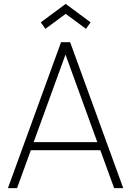

<svg xmlns="http://www.w3.org/2000/svg" viewBox="-20 -967 674 987"><path d="M317.7 -895.8 421.9 -818.8 445.8 -852.1 317.7 -946.9 189.6 -852.1 213.5 -818.8ZM566.7 0H613.5L340.6 -750H293.8L20.8 0H67.7L138.5 -194.8H495.8ZM153.1 -236.5 316.7 -686.5 480.2 -236.5Z"/></svg>

Font: Manrope Thin
Style: Regular
Weight: 100
Width: 4
Designer: Michael Sharanda
Foundry: Michael Sharanda
Version: Version 2.000;PS 002.000;hotconv 1.0.88;makeotf.lib2.5.64775